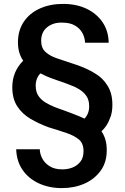

<svg xmlns="http://www.w3.org/2000/svg" viewBox="-20 -732 641 984"><path d="M297 232Q231 232 178.5 207.5Q126 183 95.5 138.5Q65 94 63 33H184Q184 56 196.5 80Q209 104 234.5 120Q260 136 299 136Q329 136 353 126Q377 116 392.5 96Q408 76 408 43Q408 2 384 -17.5Q360 -37 322 -50Q302 -57 278 -64.5Q254 -72 228 -80Q179 -98 136.5 -123Q94 -148 68.5 -187Q43 -226 43 -285Q43 -365 99 -421Q72 -459 72 -515Q72 -576 102 -620.5Q132 -665 184.5 -688.5Q237 -712 303 -712Q372 -712 424 -687Q476 -662 506 -617.5Q536 -573 537 -513H416Q415 -539 402.5 -562.5Q390 -586 364.5 -601Q339 -616 300 -616Q255 -618 223 -593.5Q191 -569 191 -523Q191 -485 214 -465Q237 -444 278 -431Q298 -424 321.5 -416.5Q345 -409 371 -400Q397 -391 420.5 -380.5Q444 -370 465 -357Q486 -345 502.5 -329Q519 -313 531 -293Q556 -254 556 -195Q556 -176 553 -157.5Q550 -139 542 -122Q529 -86 500 -59Q527 -20 527 35Q528 98 496.5 142Q465 186 413 209Q361 232 297 232ZM413 -124Q437 -149 437 -187Q437 -219 423.5 -239Q410 -259 388 -273Q366 -287 338 -297Q326 -302 308 -308.5Q290 -315 271.5 -321Q253 -327 238 -333Q223 -339 216 -342Q208 -346 201 -349.5Q194 -353 187 -356Q163 -331 163 -293Q163 -261 177 -240.5Q191 -220 213.5 -206.5Q236 -193 261 -183Q280 -176 304 -167.5Q328 -159 351 -150Q374 -141 391 -134Q408 -127 413 -124Z"/></svg>

Font: Rethink Sans SemiBold
Style: Regular
Weight: 600
Designer: The Rethink Sans project authors (Hans Thiessen). DM Sans designed by Colophon Foundry.
Foundry: Rethink Communications LLC
Version: Version 1.001